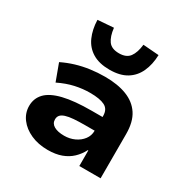

<svg xmlns="http://www.w3.org/2000/svg" viewBox="-178 -932 1062 1094"><g transform="rotate(30 353.0 -385.0)"><path d="M281 11Q219 11 170 -11Q121 -33 93 -70.5Q65 -108 65 -154Q65 -204 98 -238.5Q131 -273 202.5 -290.5Q274 -308 389 -308H481V-218H399Q354 -218 322.5 -215.5Q291 -213 270.5 -206.5Q250 -200 240.5 -189Q231 -178 231 -161Q231 -134 255.5 -120Q280 -106 322 -106Q359 -106 390 -120.5Q421 -135 440 -160Q459 -185 459 -217V-315Q459 -359 426.5 -375.5Q394 -392 330 -392Q281 -392 231.5 -381Q182 -370 129 -344L88 -455Q129 -475 172 -488Q215 -501 262 -507.5Q309 -514 358 -514Q441 -514 500.5 -491Q560 -468 592 -419.5Q624 -371 624 -291V0H484V-102L481 -103Q463 -68 436 -42.5Q409 -17 371 -3Q333 11 281 11ZM358 -561Q290 -561 246 -587.5Q202 -614 180.5 -662Q159 -710 157 -773L261 -781Q267 -727 288 -698Q309 -669 358 -669Q406 -669 427.5 -698Q449 -727 455 -781L559 -773Q557 -710 535 -662Q513 -614 469.5 -587.5Q426 -561 358 -561Z"/></g></svg>

Font: Nunito Sans 7pt SemiExpanded ExtraBold
Style: Regular
Weight: 800
Width: 6
Designer: Vernon Adams
Foundry: Vernon Adams
Version: Version 3.101;gftools[0.9.27]